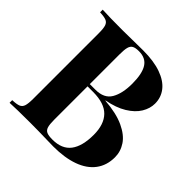

<svg xmlns="http://www.w3.org/2000/svg" viewBox="-180 -870 1032 1032"><g transform="rotate(45 335.5 -354.0)"><path d="M641.1 -193.8Q641.1 -131.8 608.2 -88.1Q575.2 -44.4 513.2 -22.2Q451.2 0 365.2 0L316.9 -1Q250.5 -2.9 187 -2.9Q84 -2.9 33.2 0V-20Q66.9 -21.5 81.8 -27.8Q96.7 -34.2 102.3 -51.3Q107.9 -68.4 107.9 -106V-602.1Q107.9 -639.6 102.3 -656.7Q96.7 -673.8 81.5 -680.2Q66.4 -686.5 33.2 -688V-708Q84 -705.1 185.1 -705.1Q203.6 -705.1 297.4 -706.5L342.3 -707Q422.9 -707 478.3 -687.3Q533.7 -667.5 561.5 -632.1Q589.4 -596.7 589.4 -549.8Q589.4 -512.7 567.9 -477.1Q546.4 -441.4 501.2 -413.8Q456.1 -386.2 389.6 -374V-372.1Q478.5 -365.2 534.7 -339.1Q590.8 -313 616 -275.1Q641.1 -237.3 641.1 -193.8ZM267.1 -602.1V-376H310.1Q375.5 -376 401.4 -420.4Q427.2 -464.8 427.2 -539.1Q427.2 -614.3 404.1 -651.1Q380.9 -688 329.1 -688Q302.7 -688 289.8 -680.9Q276.9 -673.8 272 -655.8Q267.1 -637.7 267.1 -602.1ZM475.1 -198.2Q475.1 -276.9 435.3 -317.9Q395.5 -358.9 309.1 -358.9H267.1V-106Q267.1 -69.8 272.5 -52.7Q277.8 -35.6 292 -29.3Q306.2 -22.9 335.9 -22.9Q407.7 -22.9 441.4 -67.4Q475.1 -111.8 475.1 -198.2Z"/></g></svg>

Font: TypoPRO Playfair Display SC
Style: Bold
Weight: 700
Designer: Claus Eggers Sørensen
Foundry: Claus Eggers Sørensen
Version: Version 1.004;PS 001.004;hotconv 1.0.70;makeotf.lib2.5.58329